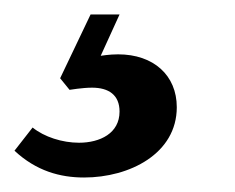

<svg xmlns="http://www.w3.org/2000/svg" viewBox="-57 -24 324 265"><path d="M59 221C122 221 187 188 187 124C187 80 155 51 106 51C94 51 82 53 82 53L108 -4H68L26 84L39 100C39 100 57 97 70 97C93 97 108 107 108 130C108 160 81 173 52 173C29 173 4 165 -12 152L-37 184C-7 212 26 221 59 221Z"/></svg>

Font: STIX Two Text
Style: Bold Italic
Weight: 700
Italic angle: -12°
Designer: Ross Mills, John Hudson & Paul Hanslow, Tiro Typeworks Ltd; with prior portions MicroPress Inc. and Coen Hoffman, Elsevi
Foundry: Tiro Typeworks Ltd
Version: Version 2.13 b171